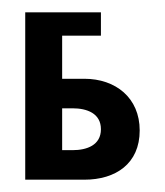

<svg xmlns="http://www.w3.org/2000/svg" viewBox="-20 -292 268 312"><path d="M81 -116H98C121 -116 144 -108 144 -82C144 -56 121 -48 98 -48H81ZM21 -272V0H117C168 0 207 -26 207 -80C207 -133 168 -164 117 -164H81V-234H144V-272Z"/></svg>

Font: Hussar Tani
Style: Dwa
Weight: 700
Foundry: Cannot Into Space Fonts
Version: Version 0.92